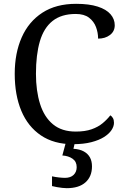

<svg xmlns="http://www.w3.org/2000/svg" viewBox="-20 -744 654 1004"><path d="M361 10Q262 10 194 -36Q126 -82 91.5 -164.5Q57 -247 57 -358Q57 -466 93.5 -548.5Q130 -631 201.5 -677.5Q273 -724 378 -724Q446 -724 491 -709.5Q536 -695 558 -669.5Q580 -644 580 -612Q580 -580 555 -561Q530 -542 493 -542Q493 -573 482 -602.5Q471 -632 445.5 -651.5Q420 -671 376 -671Q301 -671 255 -634.5Q209 -598 188.5 -528Q168 -458 168 -358Q168 -269 189.5 -200.5Q211 -132 257 -94Q303 -56 376 -56Q425 -56 459 -68Q493 -80 516.5 -99.5Q540 -119 557 -141Q565 -136 570.5 -126.5Q576 -117 576 -102Q576 -83 563 -63.5Q550 -44 524 -27.5Q498 -11 457.5 -0.5Q417 10 361 10ZM329 240Q319 240 305.5 238.5Q292 237 278 234.5Q264 232 252 229V178Q270 182 288.5 184Q307 186 320 186Q349 186 365 170.5Q381 155 381 130Q381 101 359.5 86Q338 71 306 69L327 -9H374L364 34Q397 36 418.5 48Q440 60 450.5 79.5Q461 99 461 126Q461 179 427 209.5Q393 240 329 240Z"/></svg>

Font: Noto Serif Kannada
Style: Regular
Weight: 400
Designer: Universal Thirst, Indian Type Foundry and the Monotype Design Team
Foundry: Monotype Imaging Inc.
Version: Version 2.003